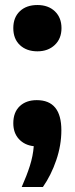

<svg xmlns="http://www.w3.org/2000/svg" viewBox="-20 -575 298 765"><path d="M66.5 170Q86.5 125 99 85.8Q111.5 46.5 114.5 7.5Q78 3.5 55.5 -20.8Q33 -45 33 -84Q33 -127.5 58.5 -151.8Q84 -176 126.5 -176Q224.5 -176 224.5 -56Q224.5 3.5 204.2 63Q184 122.5 151 170ZM129 -370.5Q86 -370.5 59.5 -395.2Q33 -420 33 -463Q33 -505.5 59 -530.2Q85 -555 129 -555Q172.5 -555 198.8 -529.8Q225 -504.5 225 -463Q225 -421 198.2 -395.8Q171.5 -370.5 129 -370.5Z"/></svg>

Font: Encode Sans Semi Condensed
Style: Bold
Weight: 700
Width: 4
Designer: Multiple Designers
Foundry: Impallari Type
Version: Version 3.000; ttfautohint (v1.8.3) -l 8 -r 50 -G 200 -x 14 